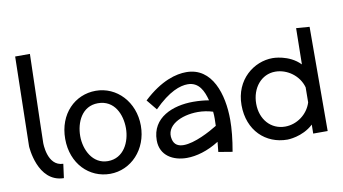

<svg xmlns="http://www.w3.org/2000/svg" viewBox="-85 -1053 2334 1307"><g transform="rotate(-10 1082.0 -399.5)"><path d="M277 -73C165 -75 167 -237 167 -237C167 -237 170 -386 183 -849H81L68 -230C68 -230 81 21 264 24Z M842 -237C842 -402 725 -524 580 -524C436 -524 319 -410 319 -237C319 -65 436 50 580 50C725 50 842 -73 842 -237ZM739 -238C739 -144 690 -38 580 -38C474 -38 423 -144 423 -238C423 -332 469 -438 580 -438C695 -438 739 -332 739 -238Z M1426 47C1441 -37 1448 -109 1448 -171C1448 -346 1389 -542 1209 -542C1140 -542 1035 -516 910 -399L969 -327C1075 -434 1153 -459 1204 -459C1283 -459 1312 -391 1329 -326C1301 -331 1263 -335 1220 -335C1080 -335 931 -277 931 -119C931 -13 1019 34 1113 34C1179 34 1258 12 1337 -38L1330 31ZM1344 -147C1291 -114 1182 -56 1107 -56C1070 -56 1042 -70 1033 -109C1010 -205 1122 -261 1240 -261C1275 -261 1311 -255 1343 -245C1347 -211 1345 -179 1344 -147Z M1998 -707 1994 -457C1918 -536 1804 -534 1804 -534C1676 -534 1541 -432 1541 -255C1541 -79 1659 30 1809 30C1809 30 1912 30 1989 -42L1988 20H2088L2090 -700ZM1809 -60C1711 -60 1641 -138 1641 -247C1641 -356 1710 -440 1806 -440C1888 -440 1969 -383 1992 -299L1991 -195C1966 -115 1890 -60 1809 -60Z"/></g></svg>

Font: McLaren
Style: Regular
Weight: 400
Designer: Astigmatic (AOETI)
Foundry: Astigmatic (AOETI)
Version: Version 1.000